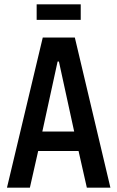

<svg xmlns="http://www.w3.org/2000/svg" viewBox="-20 -860 538 880"><path d="M12 0 176 -688H323L486 0H378L340 -168H155L117 0ZM174 -257H320L250 -578H244ZM148 -769V-840H350V-769Z"/></svg>

Font: Saira Condensed SemiBold
Style: Regular
Weight: 600
Width: 3
Designer: Hector Gatti with collaboration of the Omnibus-Type team
Foundry: Omnibus-Type
Version: Version 1.100